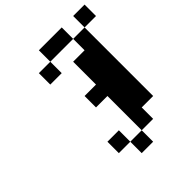

<svg xmlns="http://www.w3.org/2000/svg" viewBox="-244 -944 1188 1188"><g transform="rotate(-45 350.0 -350.0)"><path d="M500 -700H300V-800H500ZM200 0V-100H300V0ZM200 -600V-700H300V-600ZM300 100V0H400V100ZM300 -300V-400H400V-600H500V-700H600V-100H500V0H400V-300ZM600 -700V-800H700V-700Z"/></g></svg>

Font: FT88 Gothique
Style: Regular
Weight: 400
Designer: Ange Degheest & Oriane Charvieux
Foundry: Velvetyne Type Foundry
Version: Version 1.000;FEAKit 1.0